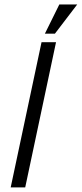

<svg xmlns="http://www.w3.org/2000/svg" viewBox="-20 -813 355 833"><path d="M160.2 -629.9H223.1L89.4 0H26.4ZM314.9 -793.5 218.3 -667H174.8L237.3 -793.5Z"/></svg>

Font: Fibel Nord
Style: Italic
Weight: 400
Designer: Peter Wiegel
Foundry: Peter Wioegel
Version: Version 000.000